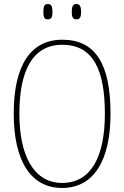

<svg xmlns="http://www.w3.org/2000/svg" viewBox="-20 -922 617 952"><path d="M359 -826C374 -826 382 -834 382 -863C382 -893 374 -902 359 -902C343 -902 336 -893 336 -863C336 -834 343 -826 359 -826ZM217 -826C233 -826 240 -834 240 -863C240 -893 233 -902 217 -902C201 -902 195 -893 195 -863C195 -834 201 -826 217 -826ZM288 10C446 10 528 -128 528 -358C528 -604 454 -725 289 -725C130 -725 48 -595 48 -359C48 -133 127 10 288 10ZM288 -15C148 -15 76 -150 76 -358C76 -574 143 -700 289 -700C443 -700 500 -574 500 -358C500 -146 432 -15 288 -15Z"/></svg>

Font: Noto Serif Myanmar Condensed Thin
Style: Regular
Weight: 100
Width: 3
Designer: Ben Mitchell and the Monotype Design Team
Foundry: Monotype Imaging Inc.
Version: Version 2.106